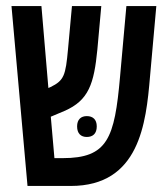

<svg xmlns="http://www.w3.org/2000/svg" viewBox="-20 -615 550 635"><path d="M71 0H214C441 0 463 -207 476 -360L497 -595H398L377 -361C359 -157 336 -92 187 -92H160L148 -229L193 -248C274 -283 291 -339 302 -451L315 -595H218L205 -453C197 -365 192 -349 147 -327L140 -324L117 -595H18ZM235 -197C235 -173 248 -162 267 -162C287 -162 300 -173 300 -197C300 -220 287 -231 267 -231C248 -231 235 -220 235 -197Z"/></svg>

Font: Noto Sans Hebrew ExtraCondensed Medium
Style: Regular
Weight: 500
Width: 2
Designer: Monotype Design Team
Foundry: Monotype Imaging Inc.
Version: Version 2.004